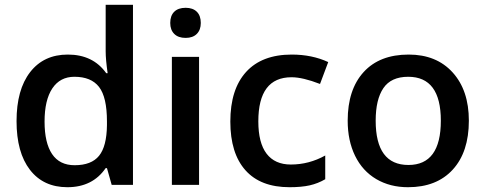

<svg xmlns="http://www.w3.org/2000/svg" viewBox="-20 -780 2048 810"><path d="M264.2 9.8Q163.1 9.8 106.4 -63.5Q49.8 -136.7 49.8 -269Q49.8 -401.9 107.2 -475.8Q164.6 -549.8 266.1 -549.8Q372.6 -549.8 428.2 -471.2H434.1Q425.8 -529.3 425.8 -563V-759.8H541V0H451.2L431.2 -70.8H425.8Q370.6 9.8 264.2 9.8ZM294.9 -83Q365.7 -83 397.9 -122.8Q430.2 -162.6 431.2 -252V-268.1Q431.2 -370.1 397.9 -413.1Q364.7 -456.1 293.9 -456.1Q233.4 -456.1 200.7 -407Q168 -357.9 168 -267.1Q168 -177.2 199.7 -130.1Q231.4 -83 294.9 -83Z M819.8 0H705.1V-540H819.8ZM698.2 -683.1Q698.2 -713.9 715.1 -730.5Q731.9 -747.1 763.2 -747.1Q793.5 -747.1 810.3 -730.5Q827.1 -713.9 827.1 -683.1Q827.1 -653.8 810.3 -637Q793.5 -620.1 763.2 -620.1Q731.9 -620.1 715.1 -637Q698.2 -653.8 698.2 -683.1Z M1201.7 9.8Q1079.1 9.8 1015.4 -61.8Q951.7 -133.3 951.7 -267.1Q951.7 -403.3 1018.3 -476.6Q1085 -549.8 1210.9 -549.8Q1296.4 -549.8 1364.7 -518.1L1330.1 -425.8Q1257.3 -454.1 1210 -454.1Q1069.8 -454.1 1069.8 -268.1Q1069.8 -177.2 1104.7 -131.6Q1139.6 -85.9 1207 -85.9Q1283.7 -85.9 1352.1 -124V-23.9Q1321.3 -5.9 1286.4 2Q1251.5 9.8 1201.7 9.8Z M1958 -271Q1958 -138.7 1890.1 -64.5Q1822.3 9.8 1701.2 9.8Q1625.5 9.8 1567.4 -24.4Q1509.3 -58.6 1478 -122.6Q1446.8 -186.5 1446.8 -271Q1446.8 -402.3 1514.2 -476.1Q1581.5 -549.8 1704.1 -549.8Q1821.3 -549.8 1889.6 -474.4Q1958 -398.9 1958 -271ZM1564.9 -271Q1564.9 -84 1703.1 -84Q1839.8 -84 1839.8 -271Q1839.8 -456.1 1702.1 -456.1Q1629.9 -456.1 1597.4 -408.2Q1564.9 -360.4 1564.9 -271Z"/></svg>

Font: f1_31487          
Style: Regular
Weight: 600
Foundry: Ascender Corporation
Version: Version 1.10